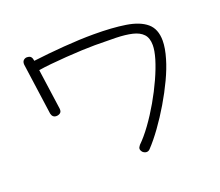

<svg xmlns="http://www.w3.org/2000/svg" viewBox="-121 -788 1241 1081"><g transform="rotate(-20 500.0 -247.0)"><path d="M563 110Q553 99 553 89Q553 80 563 68Q598 34 635 -17Q672 -68 706 -127Q740 -186 767 -245.5Q794 -305 809 -355Q816 -379 819.5 -399Q823 -419 823 -435Q823 -478 801.5 -501Q780 -524 739.5 -533.5Q699 -543 642.5 -544.5Q586 -546 516 -546Q484 -546 438 -544Q392 -542 342 -538.5Q292 -535 247.5 -530.5Q203 -526 174 -521L208 -278Q210 -260 200 -252.5Q190 -245 177 -245Q154 -245 148 -270L105 -579Q104 -596 112 -604Q120 -612 131 -613Q150 -613 157 -604.5Q164 -596 166 -580Q254 -591 351 -598.5Q448 -606 530 -606Q641 -606 720.5 -593.5Q800 -581 842 -545.5Q884 -510 884 -440Q884 -395 866 -335Q851 -283 822 -221.5Q793 -160 756.5 -98.5Q720 -37 681 17Q642 71 606 109Q597 119 585 119Q574 119 563 110Z"/></g></svg>

Font: Hachi Maru Pop
Style: Regular
Weight: 400
Designer: Nontynet
Foundry: Nontynet
Version: Version 1.300